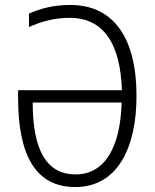

<svg xmlns="http://www.w3.org/2000/svg" viewBox="-20 -745 624 775"><path d="M261 -673C398 -673 466 -569 472 -381H53V-350C53 -110 129 10 284 10C454 10 531 -148 531 -358C531 -591 439 -725 264 -725C197 -725 144 -711 97 -690V-636C147 -658 199 -673 261 -673ZM285 -41C168 -41 112 -139 112 -331H471C466 -152 404 -41 285 -41Z"/></svg>

Font: Noto Sans Display SemiCondensed Light
Style: Regular
Weight: 300
Width: 4
Designer: Monotype Design Team
Foundry: Monotype Imaging Inc.
Version: Version 1.900